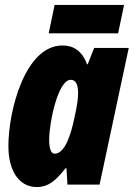

<svg xmlns="http://www.w3.org/2000/svg" viewBox="-20 -747 541 777"><path d="M177 -612H458L482 -727H201ZM129 10C180 10 211 -23 245 -66H249L253 0H383L501 -553H361L335 -487H332C312 -543 275 -563 233 -563C81 -563 14 -298 14 -156C14 -54 58 10 129 10ZM201 -125C187 -125 179 -144 179 -181C179 -252 215 -424 266 -424C286 -424 296 -407 296 -370C296 -351 294 -327 280 -265C268 -208 244 -125 201 -125Z"/></svg>

Font: Noto Sans ExtraCondensed Black
Style: Italic
Weight: 900
Width: 2
Italic angle: -12°
Designer: Monotype Design Team
Foundry: Monotype Imaging Inc.
Version: Version 2.013